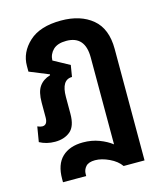

<svg xmlns="http://www.w3.org/2000/svg" viewBox="-109 -610 755 887"><g transform="rotate(-15 268.5 -166.0)"><path d="M193 187Q193 166 206.5 151Q220 136 251 136Q282 136 318 153Q354 170 372 196H472V-337Q472 -434 415.5 -481Q359 -528 266 -528Q165 -528 112.5 -479.5Q60 -431 60 -366V-339L153 -301L152 -297Q118 -287 100 -261.5Q82 -236 82 -185V-114Q82 -78 57 -78Q48 -78 34 -84L22 -12Q55 6 96 6Q140 6 168.5 -17.5Q197 -41 197 -101V-181Q197 -263 248 -263L257 -318L180 -360Q181 -390 202 -410.5Q223 -431 265 -431Q355 -431 355 -328V88Q331 69 295.5 55.5Q260 42 218 42Q154 42 118 76.5Q82 111 82 180V196H193Z"/></g></svg>

Font: Noto Sans Thai UI Condensed Semi
Style: Regular
Weight: 600
Width: 3
Designer: Monotype Design Team
Foundry: Monotype Imaging Inc.
Version: Version 1.901